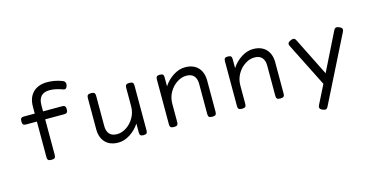

<svg xmlns="http://www.w3.org/2000/svg" viewBox="-82 -1041 3162 1634"><g transform="rotate(-15 1499.0 -224.0)"><path d="M544.4 -586.4Q544.4 -582.5 542.5 -572.8Q535.6 -545.4 517.1 -545.4Q512.7 -545.4 506.3 -547.9Q444.3 -571.8 390.6 -571.8Q292 -571.8 292 -465.8V-412.1H460.9Q477.5 -412.1 484.6 -404.1Q491.7 -396 491.7 -377Q491.7 -357.9 484.6 -349.9Q477.5 -341.8 460.9 -341.8H292V-26.9Q292 -9.8 283.9 -2.4Q275.9 4.9 255.9 4.9H254.9Q234.9 4.9 226.8 -2.4Q218.8 -9.8 218.8 -26.9V-341.8H122.1Q105.5 -341.8 98.4 -349.9Q91.3 -357.9 91.3 -377Q91.3 -396 98.4 -404.1Q105.5 -412.1 122.1 -412.1H218.8V-472.2Q218.8 -552.7 263.9 -597.9Q309.1 -643.1 390.6 -643.1Q456.1 -643.1 520.5 -618.2Q544.4 -608.9 544.4 -586.4Z M1100.6 -424.3V-26.9Q1100.6 -9.8 1093.3 -2.4Q1085.9 4.9 1066.9 4.9H1065.9Q1046.9 4.9 1039.6 -2.4Q1032.2 -9.8 1032.2 -26.9V-106.4Q999 -55.2 947.8 -22.2Q896.5 10.7 844.2 10.7Q770.5 10.7 730 -31.7Q689.5 -74.2 689.5 -148.4V-424.3Q689.5 -441.4 697.5 -448.7Q705.6 -456.1 725.6 -456.1H726.6Q746.6 -456.1 754.6 -448.7Q762.7 -441.4 762.7 -424.3V-155.8Q762.7 -111.8 784.4 -86.7Q806.2 -61.5 851.6 -61.5Q893.6 -61.5 934.3 -88.1Q975.1 -114.7 1001.2 -160.4Q1027.3 -206.1 1027.3 -259.8V-424.3Q1027.3 -441.4 1035.4 -448.7Q1043.5 -456.1 1063.5 -456.1H1064.5Q1084.5 -456.1 1092.5 -448.7Q1100.6 -441.4 1100.6 -424.3Z M1709 -302.7V-26.9Q1709 -9.8 1700.9 -2.4Q1692.9 4.9 1672.9 4.9H1671.9Q1651.9 4.9 1643.8 -2.4Q1635.7 -9.8 1635.7 -26.9V-295.4Q1635.7 -339.4 1614 -364.5Q1592.3 -389.6 1546.9 -389.6Q1504.9 -389.6 1464.1 -363Q1423.3 -336.4 1397.2 -290.8Q1371.1 -245.1 1371.1 -191.4V-26.9Q1371.1 -9.8 1363 -2.4Q1355 4.9 1335 4.9H1334Q1314 4.9 1305.9 -2.4Q1297.9 -9.8 1297.9 -26.9V-424.3Q1297.9 -441.4 1305.2 -448.7Q1312.5 -456.1 1331.5 -456.1H1332.5Q1351.6 -456.1 1358.9 -448.7Q1366.2 -441.4 1366.2 -424.3V-344.7Q1399.4 -396 1450.7 -429Q1502 -461.9 1554.2 -461.9Q1627.9 -461.9 1668.5 -419.4Q1709 -377 1709 -302.7Z M2308.6 -302.7V-26.9Q2308.6 -9.8 2300.5 -2.4Q2292.5 4.9 2272.5 4.9H2271.5Q2251.5 4.9 2243.4 -2.4Q2235.4 -9.8 2235.4 -26.9V-295.4Q2235.4 -339.4 2213.6 -364.5Q2191.9 -389.6 2146.5 -389.6Q2104.5 -389.6 2063.7 -363Q2022.9 -336.4 1996.8 -290.8Q1970.7 -245.1 1970.7 -191.4V-26.9Q1970.7 -9.8 1962.6 -2.4Q1954.6 4.9 1934.6 4.9H1933.6Q1913.6 4.9 1905.5 -2.4Q1897.5 -9.8 1897.5 -26.9V-424.3Q1897.5 -441.4 1904.8 -448.7Q1912.1 -456.1 1931.2 -456.1H1932.1Q1951.2 -456.1 1958.5 -448.7Q1965.8 -441.4 1965.8 -424.3V-344.7Q1999 -396 2050.3 -429Q2101.6 -461.9 2153.8 -461.9Q2227.5 -461.9 2268.1 -419.4Q2308.6 -377 2308.6 -302.7Z M2937.5 -423.8Q2937.5 -416 2932.6 -406.7L2641.1 174.8Q2635.7 185.5 2629.9 190.4Q2624 195.3 2616.2 195.3Q2607.4 195.3 2594.2 189.5Q2581.1 184.1 2575 177.5Q2568.8 170.9 2568.8 162.6Q2568.8 154.8 2573.7 145L2657.2 -21L2463.4 -406.7Q2458.5 -416 2458.5 -423.8Q2458.5 -440.4 2484.9 -451.2Q2498 -457 2506.8 -457Q2515.1 -457 2521 -452.1Q2526.9 -447.3 2532.2 -436.5L2698.7 -103L2864.3 -436.5Q2869.6 -447.3 2875.5 -452.1Q2881.3 -457 2889.6 -457Q2898.4 -457 2911.6 -451.2Q2924.8 -445.8 2931.2 -439.2Q2937.5 -432.6 2937.5 -423.8Z"/></g></svg>

Font: Courier Prime Code
Style: Regular
Weight: 400
Designer: Alan Dague-Greene
Foundry: Quote-Unquote Apps
Version: Version 3.0318